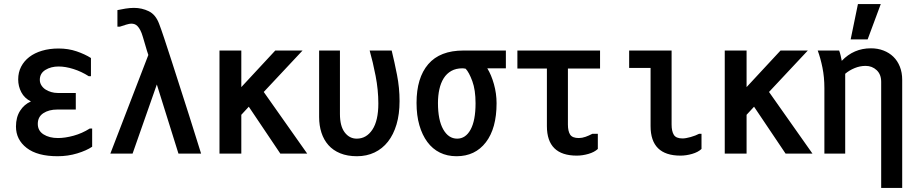

<svg xmlns="http://www.w3.org/2000/svg" viewBox="-20 -776 4540 950"><path d="M59 -150Q59 -196 79.5 -228Q100 -260 133 -274Q101 -290 85.5 -319.5Q70 -349 70 -383Q70 -418 84.5 -446Q99 -474 125 -494Q151 -514 188 -525Q225 -536 270 -536Q318 -536 359 -522Q400 -508 430 -489V-399H419Q383 -422 343.5 -434.5Q304 -447 270 -447Q232 -447 204.5 -430Q177 -413 177 -381Q177 -366 185 -353.5Q193 -341 205.5 -333Q218 -325 233.5 -320.5Q249 -316 265 -316H355V-234H263Q222 -234 194.5 -216Q167 -198 167 -163Q167 -129 195.5 -111Q224 -93 267 -93Q302 -93 344 -104.5Q386 -116 424 -140H436V-50Q408 -31 362 -17Q316 -3 265 -3Q165 -3 112 -44Q59 -85 59 -150Z M561 -726Q579 -730 601 -733.5Q623 -737 643 -737Q682 -737 716 -720.5Q750 -704 767 -659Q776 -636 792.5 -586.5Q809 -537 829.5 -473.5Q850 -410 872.5 -339.5Q895 -269 915.5 -205.5Q936 -142 951.5 -91Q967 -40 975 -16H863L756 -358L636 -16H526L714 -504Q707 -524 700 -549Q693 -574 687 -593Q681 -614 674 -627Q667 -640 660 -647Q653 -654 645.5 -656.5Q638 -659 629 -659Q621 -659 604 -654Q587 -649 573 -644H561Z M1285 -321 1500 -16H1367L1211 -248L1174 -208V-16H1066V-526H1174V-345L1342 -526H1477Z M1559 -526H1662V-212Q1662 -152 1685.5 -121Q1709 -90 1745 -90Q1793 -90 1822.5 -134.5Q1852 -179 1852 -264Q1852 -331 1838.5 -400.5Q1825 -470 1809 -526H1918Q1932 -469 1944.5 -405Q1957 -341 1957 -276Q1957 -211 1942 -160.5Q1927 -110 1899.5 -75Q1872 -40 1833 -21.5Q1794 -3 1746 -3Q1699 -3 1663.5 -17.5Q1628 -32 1605 -58Q1582 -84 1570.5 -119.5Q1559 -155 1559 -197Z M2041 -267Q2041 -391 2099 -458.5Q2157 -526 2273 -526H2483V-438H2391Q2411 -406 2424 -359.5Q2437 -313 2437 -265Q2437 -141 2384 -72Q2331 -3 2239 -3Q2193 -3 2156.5 -21Q2120 -39 2094.5 -73.5Q2069 -108 2055 -156.5Q2041 -205 2041 -267ZM2333 -265Q2333 -331 2317 -374.5Q2301 -418 2284 -436Q2279 -437 2275 -437.5Q2271 -438 2268 -438Q2236 -438 2213 -425Q2190 -412 2175.5 -389Q2161 -366 2154 -334.5Q2147 -303 2147 -266Q2147 -182 2173 -136Q2199 -90 2242 -90Q2284 -90 2308.5 -135Q2333 -180 2333 -265Z M2938 -114V-39Q2921 -23 2891.5 -14.5Q2862 -6 2834 -6Q2686 -6 2686 -152V-437H2540V-526H2949V-437H2790V-160Q2790 -127 2801 -110Q2812 -93 2844 -93Q2860 -93 2877 -99Q2894 -105 2911 -114Z M3451 -114V-39Q3434 -23 3404.5 -14.5Q3375 -6 3347 -6Q3199 -6 3199 -152V-440H3093V-526H3303V-160Q3303 -127 3314 -109Q3325 -91 3357 -91Q3373 -91 3397.5 -98Q3422 -105 3439 -114Z M3785 -321 4000 -16H3867L3711 -248L3674 -208V-16H3566V-526H3674V-345L3842 -526H3977Z M4340 -371Q4340 -408 4317.5 -429Q4295 -450 4263 -450Q4235 -450 4208.5 -439Q4182 -428 4162 -411V-16H4059V-340Q4059 -394 4049.5 -441Q4040 -488 4026 -526H4132Q4136 -516 4139.5 -501Q4143 -486 4145 -475Q4204 -537 4289 -537Q4323 -537 4351.5 -526Q4380 -515 4400.5 -495Q4421 -475 4432.5 -446Q4444 -417 4444 -381V154H4340ZM4225 -756H4338L4273 -581H4189Z"/></svg>

Font: D2Coding ligature
Style: Bold
Weight: 700
Monospace: yes
Designer: Yong-Rak Park; Jeong-Hwan Yoon; Sang-Min Lee;
Foundry: NHN Corporation
Version: Version 1.3.2; Build 20180524